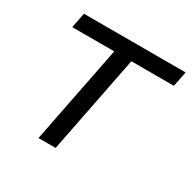

<svg xmlns="http://www.w3.org/2000/svg" viewBox="-124 -652 777 776"><g transform="rotate(30 265.0 -263.5)"><path d="M227.5 0H147.5L237.5 -456.5H41.5L55.5 -527H530L516 -456.5H317.5Z"/></g></svg>

Font: Argentum Sans Light
Style: Italic
Weight: 300
Italic angle: -11.3°
Designer: Julieta Ulanovsky (font), Owen Earl (portions from Jones font), Cristiano Sobral (main changes and remaster)
Foundry: Julieta Ulanovsky (font), Owen Earl (portions from Jones font), Cristiano Sobral (main changes and remaster)
Version: Version 3.127